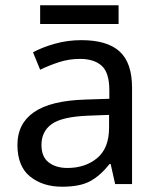

<svg xmlns="http://www.w3.org/2000/svg" viewBox="-20 -697 601 727"><path d="M288 -545Q386 -545 433 -502Q480 -459 480 -365V0H416L399 -76H395Q360 -32 321.5 -11Q283 10 215 10Q142 10 94 -28.5Q46 -67 46 -149Q46 -229 109 -272.5Q172 -316 303 -320L394 -323V-355Q394 -422 365 -448Q336 -474 283 -474Q241 -474 203 -461.5Q165 -449 132 -433L105 -499Q140 -518 188 -531.5Q236 -545 288 -545ZM314 -259Q214 -255 175.5 -227Q137 -199 137 -148Q137 -103 164.5 -82Q192 -61 235 -61Q303 -61 348 -98.5Q393 -136 393 -214V-262ZM429 -677V-606H132V-677Z"/></svg>

Font: Noto Sans Linear A
Style: Regular
Weight: 400
Designer: Monotype Design Team
Foundry: Monotype Imaging Inc.
Version: Version 2.002; ttfautohint (v1.8.4.7-5d5b)